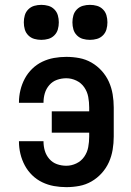

<svg xmlns="http://www.w3.org/2000/svg" viewBox="-20 -762 540 790"><path d="M253 8Q227 8 202 3.5Q177 -1 154 -12Q131 -23 112.5 -41Q94 -59 82 -81.5Q70 -104 64 -129Q58 -154 58 -179Q58 -179 58 -179.5Q58 -180 58 -181H159Q159 -181 159 -180.5Q159 -180 159 -180Q159 -160 164.5 -141.5Q170 -123 183 -108Q196 -93 214.5 -86.5Q233 -80 253 -80Q274 -80 294 -89.5Q314 -99 326.5 -117Q339 -135 343 -156.5Q347 -178 347 -200V-216H193V-304H347V-320Q347 -342 343 -363.5Q339 -385 326.5 -403Q314 -421 294 -430.5Q274 -440 253 -440Q233 -440 214.5 -433.5Q196 -427 183 -412Q170 -397 164.5 -378.5Q159 -360 159 -340Q159 -340 159 -339.5Q159 -339 159 -339H58Q58 -340 58 -340.5Q58 -341 58 -341Q58 -366 64 -391Q70 -416 82 -438.5Q94 -461 112.5 -479Q131 -497 154 -508Q177 -519 202 -523.5Q227 -528 253 -528Q280 -528 306.5 -523Q333 -518 356.5 -504.5Q380 -491 398.5 -470.5Q417 -450 428 -425.5Q439 -401 443.5 -374Q448 -347 448 -320V-200Q448 -173 443.5 -146Q439 -119 428 -94.5Q417 -70 398.5 -49.5Q380 -29 356.5 -15.5Q333 -2 306.5 3Q280 8 253 8ZM350 -598Q335 -598 321 -602Q307 -606 296.5 -616.5Q286 -627 282 -641Q278 -655 278 -670Q278 -685 282 -699Q286 -713 296.5 -723.5Q307 -734 321 -738Q335 -742 350 -742Q365 -742 379 -738Q393 -734 403.5 -723.5Q414 -713 418 -699Q422 -685 422 -670Q422 -655 418 -641Q414 -627 403.5 -616.5Q393 -606 379 -602Q365 -598 350 -598ZM150 -598Q135 -598 121 -602Q107 -606 96.5 -616.5Q86 -627 82 -641Q78 -655 78 -670Q78 -685 82 -699Q86 -713 96.5 -723.5Q107 -734 121 -738Q135 -742 150 -742Q165 -742 179 -738Q193 -734 203.5 -723.5Q214 -713 218 -699Q222 -685 222 -670Q222 -655 218 -641Q214 -627 203.5 -616.5Q193 -606 179 -602Q165 -598 150 -598Z"/></svg>

Font: Zed Mono Semibold
Style: Regular
Weight: 600
Monospace: yes
Designer: Belleve Invis
Foundry: Belleve Invis
Version: Version 1.0.0; ttfautohint (v1.8.4)